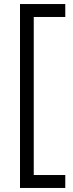

<svg xmlns="http://www.w3.org/2000/svg" viewBox="-20 -750 360 950"><path d="M79 180V-730H303V-666H147V116H303V180Z"/></svg>

Font: MuseoModerno SemiBold Light
Style: Regular
Weight: 300
Version: Version 1.001